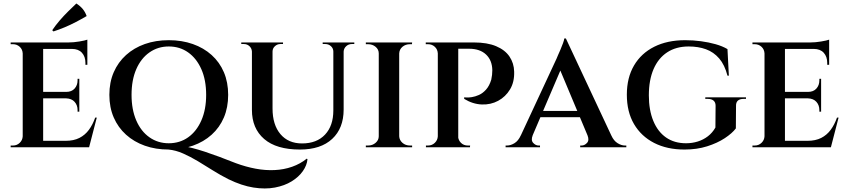

<svg xmlns="http://www.w3.org/2000/svg" viewBox="-20 -843 4844 1099"><path d="M227 -600V0H110V-600ZM473 -37 488 0H225V-37ZM434 -317V-280H225V-317ZM480 -600V-563H225V-600ZM534 -170 490 0H324L356 -37Q402 -37 434.5 -53.5Q467 -70 489 -100Q511 -130 525 -170ZM434 -282V-204H424V-213Q424 -241 407 -260Q390 -279 359 -280V-282ZM434 -392V-315H359V-317Q390 -317 407 -336Q424 -355 424 -383V-392ZM480 -566V-472H469V-483Q469 -519 449 -541Q429 -563 392 -563V-566ZM480 -616V-590L372 -600Q401 -600 434 -605.5Q467 -611 480 -616ZM112 -63 119 0H41V-10Q41 -10 47.5 -10Q54 -10 54 -10Q77 -10 93 -25.5Q109 -41 110 -63ZM112 -537H110Q109 -560 93 -575Q77 -590 54 -590Q54 -590 47.5 -590Q41 -590 41 -590V-600H119ZM279 -670Q297 -697 321 -725Q345 -753 370.5 -778Q396 -803 417 -823Q439 -809 453.5 -791.5Q468 -774 476 -751Q447 -734 414.5 -717Q382 -700 349.5 -686.5Q317 -673 286 -663Z M946 -613Q1021 -613 1083.5 -591Q1146 -569 1191.5 -528Q1237 -487 1261.5 -429.5Q1286 -372 1286 -300Q1286 -228 1261.5 -170.5Q1237 -113 1191.5 -72Q1146 -31 1083.5 -9Q1021 13 946 13Q871 13 809 -9Q747 -31 701.5 -72Q656 -113 631 -170.5Q606 -228 606 -300Q606 -372 631 -429.5Q656 -487 701.5 -528Q747 -569 809 -591Q871 -613 946 -613ZM946 -23Q1009 -23 1057 -57Q1105 -91 1132.5 -153.5Q1160 -216 1160 -300Q1160 -385 1132.5 -447Q1105 -509 1057 -543Q1009 -577 946 -577Q884 -577 835.5 -543Q787 -509 760 -447Q733 -385 733 -300Q733 -216 760 -153.5Q787 -91 835.5 -57Q884 -23 946 -23ZM945 13 927 -19Q970 -16 1007 -10.5Q1044 -5 1079.5 4Q1115 13 1153 25.5Q1191 38 1234 54Q1277 70 1330 91Q1387 112 1443 122.5Q1499 133 1552 130.5Q1605 128 1652 111.5Q1699 95 1736 65L1740 68Q1737 103 1713.5 136.5Q1690 170 1649.5 195Q1609 220 1553.5 230.5Q1498 241 1431 230.5Q1364 220 1288 183Q1242 160 1198.5 132.5Q1155 105 1112.5 79.5Q1070 54 1028 35.5Q986 17 945 13Z M1540 -600V-222Q1540 -129 1585 -75.5Q1630 -22 1709 -22Q1793 -22 1840.5 -72.5Q1888 -123 1888 -211V-600H1947V-216Q1947 -109 1881.5 -48Q1816 13 1697 13Q1562 13 1492 -47.5Q1422 -108 1422 -214V-600ZM1424 -600V-548H1422Q1421 -566 1408 -578.5Q1395 -591 1376 -591Q1376 -591 1368.5 -591Q1361 -591 1361 -591V-600ZM1600 -600V-591Q1600 -591 1592.5 -591Q1585 -591 1585 -591Q1567 -591 1553.5 -578.5Q1540 -566 1540 -548H1538V-600ZM1890 -600V-548H1888Q1888 -566 1874.5 -578.5Q1861 -591 1842 -591Q1842 -591 1834.5 -591Q1827 -591 1827 -591V-600ZM2008 -600V-591Q2008 -591 2001 -591Q1994 -591 1994 -591Q1975 -591 1961.5 -578.5Q1948 -566 1947 -548H1945V-600Z M2265 -600V0H2148V-600ZM2151 -63V0H2074V-10Q2074 -10 2080.5 -10Q2087 -10 2087 -10Q2112 -10 2130 -25.5Q2148 -41 2148 -63ZM2262 -63H2265Q2266 -41 2283.5 -25.5Q2301 -10 2327 -10Q2327 -10 2332.5 -10Q2338 -10 2339 -10V0H2262ZM2262 -537V-600H2339L2338 -590Q2338 -590 2332.5 -590Q2327 -590 2327 -590Q2301 -590 2283.5 -575Q2266 -560 2265 -537ZM2151 -537H2148Q2148 -560 2130 -575Q2112 -590 2087 -590Q2086 -590 2080 -590Q2074 -590 2074 -590V-600H2151Z M2591 -600H2693Q2769 -600 2820 -578.5Q2871 -557 2896.5 -519Q2922 -481 2923 -433Q2925 -374 2899.5 -331.5Q2874 -289 2831.5 -266Q2789 -243 2737.5 -245Q2686 -247 2637 -277V-286Q2637 -286 2649 -285Q2661 -284 2680.5 -287Q2700 -290 2721.5 -299.5Q2743 -309 2762 -330Q2781 -351 2792 -387Q2795 -400 2796.5 -414.5Q2798 -429 2798 -441Q2797 -498 2762 -531Q2727 -564 2665 -564H2601Q2601 -564 2598.5 -573Q2596 -582 2593.5 -591Q2591 -600 2591 -600ZM2603 -600V0H2486V-600ZM2488 -63 2495 0H2418V-10Q2418 -10 2424 -10Q2430 -10 2430 -10Q2453 -10 2469 -25.5Q2485 -41 2486 -63ZM2488 -537H2486Q2485 -560 2469 -575Q2453 -590 2430 -590Q2429 -590 2423.5 -590Q2418 -590 2417 -590V-600H2495ZM2600 -63H2602Q2603 -41 2618.5 -25.5Q2634 -10 2658 -10Q2659 -10 2664.5 -10Q2670 -10 2671 -10L2670 0H2593Z M3219 -623 3508 -6H3369L3174 -471ZM3029 -68Q3018 -40 3032 -25Q3046 -10 3063 -10H3071V0H2874V-10Q2874 -10 2878 -10Q2882 -10 2882 -10Q2903 -10 2925 -23.5Q2947 -37 2961 -68ZM3219 -623 3222 -520 3001 -3H2931L3166 -508Q3167 -512 3173.5 -526Q3180 -540 3188 -559Q3196 -578 3202.5 -595.5Q3209 -613 3210 -623ZM3316 -208V-172H3057V-208ZM3343 -68H3479Q3493 -37 3515 -23.5Q3537 -10 3557 -10Q3557 -10 3561 -10Q3565 -10 3565 -10V0H3301V-10H3309Q3326 -10 3340 -25Q3354 -40 3343 -68Z M3902 -613Q3948 -613 3992.5 -607Q4037 -601 4076 -590Q4115 -579 4144 -562L4152 -410H4144Q4128 -472 4096.5 -508.5Q4065 -545 4021 -561Q3977 -577 3922 -577Q3850 -577 3799 -543.5Q3748 -510 3721 -447.5Q3694 -385 3694 -297Q3694 -213 3719.5 -151Q3745 -89 3792.5 -56Q3840 -23 3907 -23Q3942 -23 3974 -33Q4006 -43 4032 -63Q4058 -83 4075 -113L4076 -238Q4076 -257 4064.5 -267Q4053 -277 4031 -277H4017V-286H4250V-277H4237Q4192 -277 4193 -237L4192 -108Q4171 -80 4128.5 -52Q4086 -24 4027.5 -5.5Q3969 13 3898 13Q3798 13 3724 -25Q3650 -63 3609 -133Q3568 -203 3568 -301Q3568 -398 3609 -468Q3650 -538 3725 -575.5Q3800 -613 3902 -613Z M4473 -600V0H4356V-600ZM4719 -37 4734 0H4471V-37ZM4680 -317V-280H4471V-317ZM4726 -600V-563H4471V-600ZM4780 -170 4736 0H4570L4602 -37Q4648 -37 4680.5 -53.5Q4713 -70 4735 -100Q4757 -130 4771 -170ZM4680 -282V-204H4670V-213Q4670 -241 4653 -260Q4636 -279 4605 -280V-282ZM4680 -392V-315H4605V-317Q4636 -317 4653 -336Q4670 -355 4670 -383V-392ZM4726 -566V-472H4715V-483Q4715 -519 4695 -541Q4675 -563 4638 -563V-566ZM4726 -616V-590L4618 -600Q4647 -600 4680 -605.5Q4713 -611 4726 -616ZM4358 -63 4365 0H4287V-10Q4287 -10 4293.5 -10Q4300 -10 4300 -10Q4323 -10 4339 -25.5Q4355 -41 4356 -63ZM4358 -537H4356Q4355 -560 4339 -575Q4323 -590 4300 -590Q4300 -590 4293.5 -590Q4287 -590 4287 -590V-600H4365Z"/></svg>

Font: Cinzel SemiBold
Style: Regular
Weight: 600
Designer: Natanael Gama
Version: Version 2.000